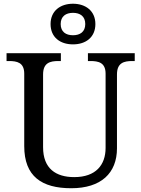

<svg xmlns="http://www.w3.org/2000/svg" viewBox="-20 -999 757 1029"><path d="M361.8 9.8C441.4 9.8 502.9 -10.3 544.4 -47.4C585.4 -84 606.9 -137.7 606.9 -204.1V-600.1C606.9 -662.6 644.5 -671.9 689 -671.9H702.1V-713.9H451.2V-671.9H463.9C507.3 -671.9 545.9 -664.1 545.9 -604V-206.1C545.9 -115.2 493.7 -49.8 377.9 -49.8C280.3 -49.8 210.9 -94.7 210.9 -210V-600.1C210.9 -662.6 248.5 -671.9 293 -671.9H306.2V-713.9H15.1V-671.9H27.8C71.3 -671.9 109.9 -664.1 109.9 -604V-215.8C109.9 -53.7 203.6 9.8 361.8 9.8ZM251 -870.1C251 -799.3 302.2 -761.2 371.1 -761.2C439.9 -761.2 491.2 -799.3 491.2 -870.1C491.2 -940.9 438.5 -979 371.1 -979C303.7 -979 251 -940.9 251 -870.1ZM305.2 -870.1C305.2 -912.1 333.5 -930.2 371.1 -930.2C408.7 -930.2 437 -912.1 437 -870.1C437 -828.1 408.7 -810.1 371.1 -810.1C333.5 -810.1 305.2 -828.1 305.2 -870.1Z"/></svg>

Font: The Erased English
Style: Regular
Weight: 400
Designer: Monotype Design team + ligartures altered by 180 Amsterdam
Foundry: Monotype Imaging Inc.
Version: Version 1.030;Glyphs 3.1.2 (3151)